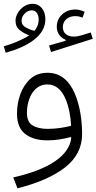

<svg xmlns="http://www.w3.org/2000/svg" viewBox="-25 -741 513 1021"><path d="M147.9 -720.7C98.1 -720.7 57.6 -672.9 57.6 -630.4C57.6 -608.4 65.4 -591.8 81.5 -579.6C97.7 -567.4 113.8 -558.6 130.9 -553.2C95.2 -529.8 36.6 -505.9 -4.9 -494.6L5.4 -460.4C127 -494.6 216.3 -551.8 216.3 -638.2C216.3 -687 189.5 -720.7 147.9 -720.7ZM144 -686C168.9 -686 180.7 -663.1 180.7 -636.2C180.7 -614.7 173.3 -595.2 158.2 -577.1C143.1 -580.6 127.9 -586.4 112.8 -594.7C97.7 -603 89.8 -614.7 89.8 -630.9C89.8 -645 95.7 -658.2 106.9 -669.4C118.2 -680.7 130.9 -686 144 -686ZM425.3 -678.2C409.2 -685.5 392.6 -690.4 375.5 -690.4C347.2 -690.4 323.7 -681.6 305.2 -664.1C286.1 -646 276.9 -624 276.9 -598.1C276.9 -566.4 295.4 -540.5 324.2 -529.3V-524.4L235.8 -499L246.6 -464.4L468.3 -534.7L457.5 -568.4L408.7 -553.2C394 -548.8 380.4 -546.4 367.2 -546.4C332 -546.4 309.1 -564.9 309.1 -596.7C309.1 -631.3 336.4 -655.3 375 -655.3C389.2 -655.3 401.9 -652.3 413.6 -647ZM354 -8.3C344.2 86.9 235.4 159.7 45.4 202.6L67.9 260.3C175.8 233.4 260.3 196.3 320.8 149.4C381.3 102.1 411.6 43 411.6 -27.8C411.6 -100.1 400.4 -180.2 372.1 -245.1C343.8 -310.1 297.9 -354 228 -354C191.4 -354 161.1 -343.3 137.2 -322.3C88.9 -279.3 65.4 -208.5 65.4 -136.2C65.4 -86.9 80.1 -50.8 109.4 -28.3C138.7 -5.9 177.7 5.4 227.1 5.4C274.4 5.4 316.4 -2.9 351.1 -12.2ZM353 -71.8C318.4 -63.5 275.9 -55.7 228.5 -55.7C194.8 -55.7 168 -62 147.9 -74.2C127.9 -86.4 118.2 -108.9 118.2 -142.1C118.2 -165.5 122.1 -189 129.9 -211.9C145.5 -257.8 177.7 -292 227.1 -292C273.4 -292 303.7 -260.7 323.2 -215.8C342.3 -170.9 351.1 -117.2 353 -71.8Z"/></svg>

Font: Estedad Light
Style: Regular
Weight: 300
Designer: Amin Abedi
Version: Version 7.3